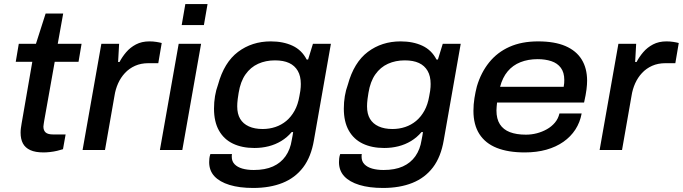

<svg xmlns="http://www.w3.org/2000/svg" viewBox="-20 -743 3382 951"><path d="M196 12Q155 12 130 0.5Q105 -11 93.5 -32.5Q82 -54 82 -86Q82 -97 83.5 -108Q85 -119 87 -131L140 -437H58L73 -526H158L206 -676H293L266 -526H384L369 -437H251L199 -145Q198 -138 196.5 -129Q195 -120 195 -116Q195 -97 206 -87Q217 -77 244 -77H305L292 -4Q280 0 263 4Q246 8 228 10Q210 12 196 12Z M389 0 482 -526H570L565 -436H572Q585 -461 605 -484.5Q625 -508 653.5 -523Q682 -538 720 -538Q738 -538 754 -535.5Q770 -533 781 -530L764 -430H715Q678 -430 649 -417Q620 -404 599 -381.5Q578 -359 565 -330Q552 -301 547 -268L500 0Z M880 -619 898 -723H1008L990 -619ZM772 0 865 -526H976L883 0Z M1234 188Q1166 188 1117 173Q1068 158 1042 130Q1016 102 1016 60Q1016 52 1017 42Q1018 32 1022 20H1129Q1128 25 1128 28Q1128 31 1128 34Q1128 56 1142 70.5Q1156 85 1180.5 92Q1205 99 1237 99Q1293 99 1332 81.5Q1371 64 1394.5 30.5Q1418 -3 1425 -49Q1427 -60 1429 -70Q1431 -80 1432 -89H1425Q1402 -62 1373 -44.5Q1344 -27 1310.5 -18.5Q1277 -10 1240 -10Q1179 -10 1134 -31.5Q1089 -53 1064.5 -96.5Q1040 -140 1040 -205Q1040 -237 1045 -267Q1050 -297 1060 -324Q1090 -434 1159 -486Q1228 -538 1321 -538Q1383 -538 1429 -516.5Q1475 -495 1499 -448H1506L1530 -526H1619L1535 -49Q1521 34 1481.5 86Q1442 138 1379.5 163Q1317 188 1234 188ZM1281 -104Q1314 -104 1344 -114Q1374 -124 1398 -144Q1422 -164 1439 -194.5Q1456 -225 1463 -267Q1466 -282 1467.5 -292.5Q1469 -303 1469.5 -311.5Q1470 -320 1470 -327Q1470 -366 1455 -392Q1440 -418 1412 -431Q1384 -444 1342 -444Q1296 -444 1258.5 -427Q1221 -410 1196 -374.5Q1171 -339 1162 -283Q1159 -265 1157.5 -253Q1156 -241 1155.5 -232.5Q1155 -224 1155 -216Q1155 -179 1169.5 -154.5Q1184 -130 1212.5 -117Q1241 -104 1281 -104Z M1877 188Q1809 188 1760 173Q1711 158 1685 130Q1659 102 1659 60Q1659 52 1660 42Q1661 32 1665 20H1772Q1771 25 1771 28Q1771 31 1771 34Q1771 56 1785 70.5Q1799 85 1823.5 92Q1848 99 1880 99Q1936 99 1975 81.5Q2014 64 2037.5 30.5Q2061 -3 2068 -49Q2070 -60 2072 -70Q2074 -80 2075 -89H2068Q2045 -62 2016 -44.5Q1987 -27 1953.5 -18.5Q1920 -10 1883 -10Q1822 -10 1777 -31.5Q1732 -53 1707.5 -96.5Q1683 -140 1683 -205Q1683 -237 1688 -267Q1693 -297 1703 -324Q1733 -434 1802 -486Q1871 -538 1964 -538Q2026 -538 2072 -516.5Q2118 -495 2142 -448H2149L2173 -526H2262L2178 -49Q2164 34 2124.5 86Q2085 138 2022.5 163Q1960 188 1877 188ZM1924 -104Q1957 -104 1987 -114Q2017 -124 2041 -144Q2065 -164 2082 -194.5Q2099 -225 2106 -267Q2109 -282 2110.5 -292.5Q2112 -303 2112.5 -311.5Q2113 -320 2113 -327Q2113 -366 2098 -392Q2083 -418 2055 -431Q2027 -444 1985 -444Q1939 -444 1901.5 -427Q1864 -410 1839 -374.5Q1814 -339 1805 -283Q1802 -265 1800.5 -253Q1799 -241 1798.5 -232.5Q1798 -224 1798 -216Q1798 -179 1812.5 -154.5Q1827 -130 1855.5 -117Q1884 -104 1924 -104Z M2579 12Q2497 12 2440.5 -10.5Q2384 -33 2354.5 -79Q2325 -125 2325 -194Q2325 -226 2330 -257Q2335 -288 2342 -315Q2362 -383 2402.5 -433.5Q2443 -484 2503.5 -511Q2564 -538 2645 -538Q2727 -538 2780.5 -515Q2834 -492 2861 -448.5Q2888 -405 2888 -343Q2888 -325 2885 -300Q2882 -275 2873 -235H2442Q2441 -224 2440 -214.5Q2439 -205 2439 -196Q2439 -154 2456 -127.5Q2473 -101 2505.5 -88.5Q2538 -76 2585 -76Q2613 -76 2639.5 -83Q2666 -90 2689 -103Q2712 -116 2728.5 -135.5Q2745 -155 2751 -181H2861Q2853 -137 2830 -101.5Q2807 -66 2770.5 -40.5Q2734 -15 2686 -1.5Q2638 12 2579 12ZM2457 -313H2772Q2774 -323 2774.5 -331.5Q2775 -340 2775 -347Q2775 -384 2758 -407Q2741 -430 2711 -440Q2681 -450 2643 -450Q2596 -450 2558 -435Q2520 -420 2494.5 -389.5Q2469 -359 2457 -313Z M2950 0 3043 -526H3131L3126 -436H3133Q3146 -461 3166 -484.5Q3186 -508 3214.5 -523Q3243 -538 3281 -538Q3299 -538 3315 -535.5Q3331 -533 3342 -530L3325 -430H3276Q3239 -430 3210 -417Q3181 -404 3160 -381.5Q3139 -359 3126 -330Q3113 -301 3108 -268L3061 0Z"/></svg>

Font: Archivo SemiExpanded Medium
Style: Italic
Weight: 500
Width: 6
Italic angle: -10°
Designer: Hector Gatti
Foundry: Omnibus-Type
Version: Version 2.001